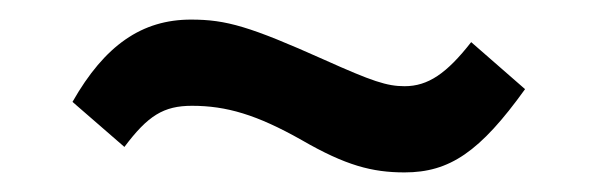

<svg xmlns="http://www.w3.org/2000/svg" viewBox="-20 -351 610 196"><path d="M461 -308C436 -276 417 -263 393 -263C375 -263 360 -268 311 -290C235 -324 211 -331 175 -331C125 -331 87 -305 54 -247L107 -201C131 -233 147 -243 176 -243C211 -243 242 -234 288 -208C333 -182 360 -175 393 -175C439 -175 470 -196 516 -260Z"/></svg>

Font: XITS
Style: Bold Italic
Weight: 700
Italic angle: -16.33°
Designer: MicroPress Inc., with final additions and corrections provided by Coen Hoffman, Elsevier (retired)
Version: Version 1.302